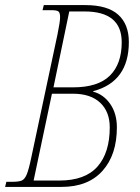

<svg xmlns="http://www.w3.org/2000/svg" viewBox="-42 -734 549 754"><path d="M-17 -20H4Q32 -20 43.5 -25Q55 -30 63 -49Q71 -68 81 -116L184 -600Q194 -649 194 -666Q194 -684 187.5 -689Q181 -694 161 -694H125L130 -714H293Q380 -714 422 -676.5Q464 -639 464 -569Q464 -413 324 -376V-374Q365 -363 391 -325.5Q417 -288 417 -234Q417 -126 360.5 -63Q304 0 200 0H-22ZM245 -391Q343 -391 389.5 -437Q436 -483 436 -568Q436 -689 290 -689H230L168 -391ZM191 -25Q292 -25 340.5 -79.5Q389 -134 389 -234Q389 -295 351.5 -330.5Q314 -366 244 -366H162L90 -25Z"/></svg>

Font: Noto Serif CondThin
Style: Italic
Weight: 250
Width: 3
Italic angle: -12°
Designer: Monotype Design Team
Foundry: Monotype Imaging Inc.
Version: Version 1.001